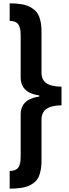

<svg xmlns="http://www.w3.org/2000/svg" viewBox="-20 -906 416 1152"><path d="M38 -886Q119 -886 160 -864.5Q201 -843 215 -806Q229 -769 229 -721V-472Q229 -425 260 -405.5Q291 -386 349 -386V-274Q291 -274 260 -253.5Q229 -233 229 -186V61Q229 109 215.5 146.5Q202 184 161 205Q120 226 38 226V120Q76 119 90 99Q104 79 104 36V-219Q104 -311 216 -327V-333Q104 -349 104 -442V-697Q104 -739 90 -759.5Q76 -780 38 -781Z"/></svg>

Font: Noto Sans Kannada UI ExtraCondensed
Style: Bold
Weight: 700
Width: 2
Designer: Jelle Bosma - Monotype Design Team
Foundry: Monotype Imaging Inc.
Version: Version 2.005; ttfautohint (v1.8.4.7-5d5b)